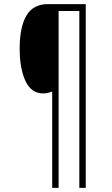

<svg xmlns="http://www.w3.org/2000/svg" viewBox="-20 -780 540 927"><path d="M394 127H363V-727H263V127H232V-338Q221 -334 211 -331.5Q201 -329 188 -329Q131 -329 103 -389Q75 -449 75 -546Q75 -649 107.5 -704.5Q140 -760 210 -760H394Z"/></svg>

Font: Noto Sans Lao UI Cond ExtLt
Style: Regular
Weight: 200
Width: 3
Designer: Monotype Design Team
Foundry: Monotype Imaging Inc.
Version: Version 2.000; ttfautohint (v1.8.4.7-5d5b)